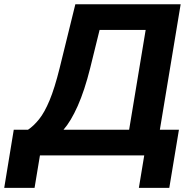

<svg xmlns="http://www.w3.org/2000/svg" viewBox="-54 -748 942 924"><path d="M-33.7 156.2 12.2 -123.5H80.6Q107.9 -141.6 134 -174.1Q160.2 -206.5 184.6 -265.1Q209 -323.7 232.9 -419.9L308.6 -727.5H815.4L715.3 -123.5H807.1L760.7 156.2H614.3L640.1 0H138.2L112.3 156.2ZM251.5 -123.5H567.4L647 -604H425.3L379.9 -419.9Q353 -312.5 320.1 -238.3Q287.1 -164.1 251.5 -123.5Z"/></svg>

Font: Inter
Style: Bold Italic
Weight: 700
Italic angle: -9.39999°
Designer: Rasmus Andersson
Foundry: rsms
Version: Version 4.001;git-9221beed3